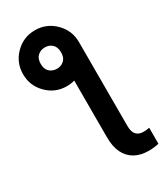

<svg xmlns="http://www.w3.org/2000/svg" viewBox="-237 -862 998 1164"><g transform="rotate(-30 262.0 -279.5)"><path d="M266.6 -502 408.2 -573.2V13.2Q408.2 55.2 425.5 74.5Q442.9 93.7 475.1 93.7Q485.8 93.7 496.1 92.8Q506.4 91.8 517.1 89.4V201.2Q499.5 205.6 482.2 207.5Q464.8 209.5 446.8 209.5Q389.7 209.5 349.4 186.8Q309.1 164.1 287.8 120.4Q266.6 76.7 266.6 13.2ZM17.1 -573.2Q17.1 -654.3 74.2 -711.7Q131.3 -769 211.9 -769Q293 -769 350.6 -711.7Q408.2 -654.3 408.2 -573.2Q408.2 -492.2 350.6 -435.1Q293 -377.9 211.9 -377.9Q131.3 -377.9 74.2 -435.1Q17.1 -492.2 17.1 -573.2ZM212.9 -499.5Q242.2 -499.5 262.7 -518.1Q283.2 -536.6 283.2 -573.7Q283.2 -611.3 262.7 -630.1Q242.2 -648.9 212.9 -648.9Q182.6 -648.9 161.9 -630.1Q141.1 -611.3 141.1 -573.7Q141.1 -536.6 161.9 -518.1Q182.6 -499.5 212.9 -499.5Z"/></g></svg>

Font: RobotoDEMO
Style: Regular
Weight: 400
Designer: Christian Robertson
Foundry: Google
Version: Version 2.136